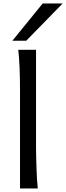

<svg xmlns="http://www.w3.org/2000/svg" viewBox="-20 -1062 373 1082"><path d="M183.1 -231.9Q183.1 -208.5 183.8 -176.8Q184.6 -145 185.8 -112.3Q187 -79.6 188.7 -49.8Q190.4 -20 192.9 0H92.8V-551.8Q92.8 -623 90.3 -680.9Q87.9 -738.8 83 -781.2H183.1ZM333 -1042.5 127.9 -832.5H49.8L220.7 -1042.5Z"/></svg>

Font: Andika FrenchTight
Style: Regular
Weight: 400
Designer: Victor Gaultney, Annie Olsen, Julie Remington, Don Collingsworth, Eric Hays, Becca Hirsbrunner
Foundry: SIL International
Version: Version 5.000 ; Dig1 Dig4Opn Dig7 LnSpcTght